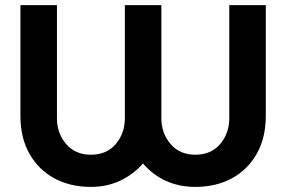

<svg xmlns="http://www.w3.org/2000/svg" viewBox="-20 -720 1121 752"><path d="M336 12Q255 12 193 -21.5Q131 -55 95.5 -117.5Q60 -180 60 -266V-700H203V-257Q203 -198 239 -156Q275 -114 336 -114Q398 -114 433.5 -156Q469 -198 469 -257V-700H612V-257Q612 -198 648 -156Q684 -114 745 -114Q807 -114 842.5 -156Q878 -198 878 -257V-700H1021V-266Q1021 -180 985.5 -117.5Q950 -55 888 -21.5Q826 12 745 12Q681 12 629 -12Q577 -36 540 -80Q503 -37 451 -12.5Q399 12 336 12Z"/></svg>

Font: MuseoModerno SemiBold
Style: Regular
Weight: 600
Designer: Pablo Cosgaya, Héctor Gatti, Marcela Romero, and the Authors of The MuseoModerno Project.
Foundry: Omnibus-Type Team
Version: Version 1.001